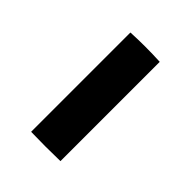

<svg xmlns="http://www.w3.org/2000/svg" viewBox="-4 -433 361 361"><g transform="rotate(-45 176.5 -252.0)"><path d="M307 -213H43Q42 -252 43 -291H307Q309 -253 307 -213Z"/></g></svg>

Font: Tiro Telugu
Style: Regular
Weight: 400
Designer: Telugu: John Hudson & Fiona Ross. Latin: John Hudson.
Foundry: Tiro Typeworks Ltd.
Version: Version 1.52